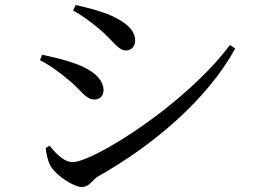

<svg xmlns="http://www.w3.org/2000/svg" viewBox="-20 -740 1040 764"><path d="M307 4C336 4 347 -24 370 -38C591 -162 806 -346 916 -547L895 -561C717 -323 351 -95 269 -95C234 -95 202 -130 177 -160L162 -151C163 -133 171 -94 184 -75C208 -39 272 4 307 4ZM356 -344C381 -344 392 -363 392 -381C392 -426 346 -463 282 -486C234 -503 196 -512 148 -522L139 -501C178 -480 213 -456 253 -422C303 -382 320 -344 356 -344ZM482 -539C503 -539 518 -557 518 -578C518 -621 479 -654 411 -683C363 -701 317 -712 281 -720L271 -698C301 -682 341 -654 377 -623C430 -579 449 -539 482 -539Z"/></svg>

Font: Source Han Serif CN Medium
Style: Regular
Weight: 500
Designer: Ryoko NISHIZUKA 西塚涼子 (kana & ideographs); Frank Grießhammer (Latin, Greek & Cyrillic); Wenlong ZHANG 张文龙 (bopomofo); San
Foundry: Adobe
Version: Version 2.002;hotconv 1.1.0;makeotfexe 2.6.0